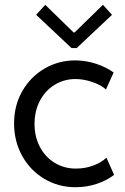

<svg xmlns="http://www.w3.org/2000/svg" viewBox="-20 -780 526 806"><path d="M39.1 -261.7Q39.1 -337.9 74 -398.2Q108.9 -458.5 167.5 -492.4Q226.1 -526.4 294.9 -526.4Q339.4 -526.4 382.1 -512.7Q424.8 -499 457 -475.6L424.8 -404.3Q403.3 -423.8 366.9 -436Q330.6 -448.2 296.9 -448.2Q250 -448.2 210.7 -424.8Q171.4 -401.4 148.2 -358.4Q125 -315.4 125 -259.8Q125 -206.5 147.2 -163.8Q169.4 -121.1 209.2 -96.7Q249 -72.3 298.8 -72.3Q337.4 -72.3 371.6 -85Q405.8 -97.7 426.8 -118.2L459 -45.9Q428.7 -22.5 386.5 -8.3Q344.2 5.9 296.9 5.9Q225.1 5.9 166 -29.3Q106.9 -64.5 73 -125.7Q39.1 -187 39.1 -261.7ZM289.1 -643.6H293L412.1 -759.8L450.2 -717.8L301.8 -578.1H280.3L131.8 -717.8L169.9 -759.8Z"/></svg>

Font: Reddit Sans Strawberry
Style: Regular
Weight: 400
Designer: Stephen Hutchings
Foundry: Reddit
Version: Version 1.013